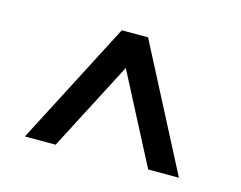

<svg xmlns="http://www.w3.org/2000/svg" viewBox="-61 -758 675 537"><g transform="rotate(15 276.0 -489.5)"><path d="M47 -311 232 -668H308L493 -311H404L270 -569L136 -311Z"/></g></svg>

Font: Atkinson Hyperlegible
Style: Italic
Weight: 400
Italic angle: -12°
Designer: Elliott Scott, Megan Eiswerth, Linus Boman, Theodore Petrosky
Foundry: Braille Institute
Version: Version 1.006; ttfautohint (v1.8.3)